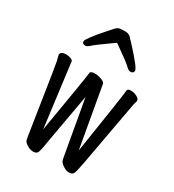

<svg xmlns="http://www.w3.org/2000/svg" viewBox="-179 -828 859 947"><g transform="rotate(30 250.0 -354.0)"><path d="M362 17Q347 17 332.5 8.5Q318 0 311.5 -7.5Q305 -15 303 -25L246 -347L196 -67Q186 0 178.5 8Q171 16 156 16Q142 16 127.5 8.5Q113 1 106.5 -6.5Q100 -14 99 -25Q98 -31 96.5 -38.5Q95 -46 67 -229Q39 -412 35 -429Q31 -446 27 -461Q27 -481 60 -481Q73 -481 86 -476Q99 -471 99 -463L145 -104Q202 -438 203 -458Q203 -470 230 -470Q248 -470 267.5 -462.5Q287 -455 288 -446L349 -101Q403 -445 405 -475Q405 -486 426 -486Q442 -486 459 -477.5Q476 -469 476 -456L470 -436Q462 -396 403 -68Q396 -32 392 -14Q388 4 381.5 10.5Q375 17 362 17ZM374 -565Q364 -565 348 -581Q332 -597 247 -656Q159 -594 143.5 -579.5Q128 -565 119 -565Q100 -565 100 -580Q100 -595 172 -677Q190 -698 201 -709.5Q212 -721 222.5 -723Q233 -725 254 -725Q275 -725 286.5 -712.5Q298 -700 316 -681Q393 -597 393 -581Q393 -565 374 -565Z"/></g></svg>

Font: Moon Stars Kai T HW
Style: Regular
Weight: 400
Designer: GuiWonder
Version: Version 1.101